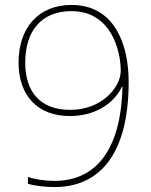

<svg xmlns="http://www.w3.org/2000/svg" viewBox="-20 -744 610 776"><path d="M500 -413C500 -568 441 -724 269 -724C133 -724 55 -629 55 -491C55 -360 130 -275 262 -275C377 -275 447 -337 473 -394H475C469 -124 357 -13 201 -13C159 -13 117 -20 93 -29V-1C120 7 162 12 201 12C372 12 500 -107 500 -413ZM269 -699C431 -699 468 -536 468 -458C468 -390 390 -300 264 -300C142 -300 82 -373 82 -491C82 -620 148 -699 269 -699Z"/></svg>

Font: Noto Sans Gujarati UI Thin
Style: Regular
Weight: 100
Designer: Jelle Bosma - Monotype Design Team, Universal Thirst
Foundry: Monotype Imaging Inc.
Version: Version 2.106